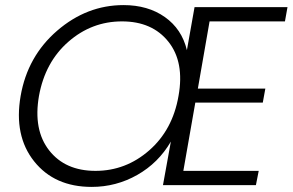

<svg xmlns="http://www.w3.org/2000/svg" viewBox="-20 -727 1149 754"><path d="M1099 -643H803L757 -379H1022L1012 -324H747L700 -56H996L985 0H620L651 -171Q602 -87 519 -40Q436 7 340 7Q194 7 114 -93.5Q34 -194 61 -350Q88 -506 204.5 -606.5Q321 -707 465 -707Q561 -707 627.5 -660Q694 -613 714 -530L744 -699H1109ZM133 -350Q110 -217 173 -136.5Q236 -56 355 -56Q474 -56 566 -136.5Q658 -217 681 -350Q705 -483 641.5 -563Q578 -643 459 -643Q340 -643 248.5 -563Q157 -483 133 -350Z"/></svg>

Font: Poppins Light
Style: Italic
Weight: 300
Italic angle: -10°
Designer: Ninad Kale (Devanagari), Jonny Pinhorn (Latin)
Foundry: Indian Type Foundry
Version: Version 3.200;PS 1.000;hotconv 16.6.54;makeotf.lib2.5.65590